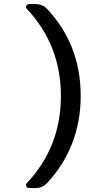

<svg xmlns="http://www.w3.org/2000/svg" viewBox="-20 -790 540 965"><path d="M126 155.3Q116.2 155.3 112.3 146.5Q108.4 137.7 115.2 129.9Q286.1 -51.8 286.1 -307.6Q286.1 -562.5 115.2 -745.1Q108.4 -752 112.3 -760.7Q116.2 -769.5 126 -769.5H156.2Q194.3 -769.5 215.8 -746.1Q385.7 -565.4 385.7 -307.6Q385.7 -180.7 342.3 -68.8Q298.8 43 215.8 130.9Q193.4 155.3 156.2 155.3Z"/></svg>

Font: Rounded-L Mgen+ 1m medium
Style: Regular
Weight: 500
Designer: [Source Han Sans]
Ryoko NISHIZUKA  (kana & ideographs); Paul D. Hunt (Latin, Greek & Cyrillic); Wenlong ZHANG  (bopomofo
Version: Version 1.059.20150602